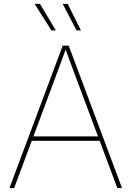

<svg xmlns="http://www.w3.org/2000/svg" viewBox="-20 -961 672 981"><path d="M28.3 0 300.3 -727.5H331.1L603.5 0H579.6L368.7 -563.5Q354 -602.5 339.6 -641.6Q325.2 -680.7 311 -719.7H319.8Q305.7 -680.7 291.3 -641.6Q276.9 -602.5 262.2 -563.5L52.2 0ZM135.7 -241.7V-264.2H496.6V-241.7ZM371.1 -805.7 300.3 -941.4H325.7L393.6 -805.7ZM242.7 -805.7 156.7 -941.4H184.1L265.1 -805.7Z"/></svg>

Font: Inter 17pt Thin
Style: Regular
Weight: 250
Version: Version 4.001;git-66647c0bb